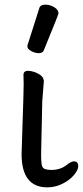

<svg xmlns="http://www.w3.org/2000/svg" viewBox="-20 -790 357 827"><path d="M184 17Q73 17 73 -126L77 -254Q82 -397 82 -429L81 -470Q83 -485 100 -485Q112 -485 128 -480Q166 -466 168 -445L169 -442L162 -353L157 -122Q157 -104 159 -85Q161 -66 173.5 -62Q186 -58 200 -58Q242 -58 269 -81Q287 -95 299 -95Q317 -95 317 -74Q317 -58 298.5 -36Q280 -14 249 1.5Q218 17 184 17ZM147 -561Q131 -561 114.5 -570Q98 -579 98 -590Q98 -598 100 -600L149 -754Q153 -770 176 -770Q195 -770 213.5 -759Q232 -748 232 -732Q232 -728 169 -574Q164 -561 147 -561Z"/></svg>

Font: LXGW WenKai Medium
Style: Regular
Weight: 500
Designer: LXGW / Fontworks Inc.
Foundry: LXGW / Fontworks Inc.
Version: Version 1.501; October 10, 2024